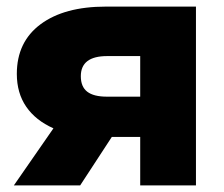

<svg xmlns="http://www.w3.org/2000/svg" viewBox="-20 -562 678 582"><path d="M574 -542V0H405V-147H319L223 0H22L142 -173Q88 -197 59.5 -238.5Q31 -280 31 -338Q31 -435 103 -488.5Q175 -542 301 -542ZM225 -331Q225 -299 244.5 -284Q264 -269 304 -269H405V-392H305Q225 -392 225 -331Z"/></svg>

Font: Montserrat Alternates ExtraBold
Style: Regular
Weight: 800
Designer: Julieta Ulanovsky
Foundry: Julieta Ulanovsky
Version: Version 7.200